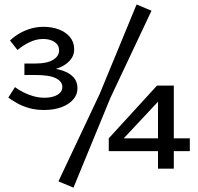

<svg xmlns="http://www.w3.org/2000/svg" viewBox="-20 -757 905 877"><path d="M181.5 -254.6Q143.7 -254.6 113 -263.3Q82.4 -272 59.2 -285.1Q36 -298.3 17.8 -311L48.4 -359.1Q65.4 -346.3 87.1 -335.3Q108.7 -324.3 133.3 -317.4Q157.8 -310.6 183 -310.6Q206.3 -310.6 224.8 -316.3Q243.3 -322.1 254 -332.9Q264.8 -343.7 264.8 -359.8Q264.8 -384.8 235.3 -399.6Q205.9 -414.4 142.6 -414.4H91.5V-466.9H142.6Q195.3 -466.9 222.6 -483.8Q249.9 -500.7 249.9 -526.8Q249.9 -551.3 229.3 -565.1Q208.7 -579 177.4 -579Q145.4 -579 115.3 -564.4Q85.1 -549.8 59.9 -528.7L25.7 -572Q43.6 -589.2 67.4 -603.4Q91.1 -617.6 119.5 -626Q147.8 -634.5 179 -634.5Q217 -634.5 248.7 -622.6Q280.3 -610.8 299.6 -587.8Q318.8 -564.7 318.8 -531.7Q318.8 -501.1 297.1 -478.3Q275.4 -455.5 238.4 -443.3Q201.4 -431.2 154.4 -431.2V-449Q211.6 -449 251.3 -438.9Q290.9 -428.7 312.4 -407.6Q333.8 -386.6 333.8 -353.2Q333.8 -324.6 314.3 -302.4Q294.8 -280.1 260.8 -267.4Q226.7 -254.6 181.5 -254.6ZM435.3 -328 603.9 -736.6 672 -708 484.2 -309.8 315.6 100.1 246.9 71.4ZM526.4 -105 476.8 -125.2 697.2 -366.1H770.7ZM476.8 -66.7V-125.2H847.1V-66.7ZM701.7 -366.1H773.9V13.5H701.7Z"/></svg>

Font: BioRhyme ExtraBold
Style: Regular
Weight: 800
Designer: Aoife Mooney
Foundry: Aoife Mooney Type
Version: Version 1.600;gftools[0.9.33]